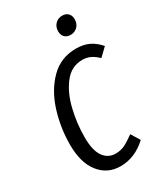

<svg xmlns="http://www.w3.org/2000/svg" viewBox="-222 -995 949 1100"><g transform="rotate(-30 252.5 -445.5)"><path d="M505 -630 453 -580Q428 -604 404.5 -615Q381 -626 352 -626Q280 -626 233 -565.5Q186 -505 164.5 -415Q143 -325 143 -234Q143 -148 172 -106.5Q201 -65 251 -65Q286 -65 313 -78.5Q340 -92 378 -120L414 -61Q335 12 240 12Q154 12 101.5 -54Q49 -120 49 -239Q49 -350 82 -456Q115 -562 183.5 -631Q252 -700 353 -700Q403 -700 439 -682.5Q475 -665 505 -630ZM315 -836Q315 -866 333.5 -884.5Q352 -903 379 -903Q404 -903 418 -888.5Q432 -874 432 -850Q432 -820 413.5 -801.5Q395 -783 368 -783Q343 -783 329 -797.5Q315 -812 315 -836Z"/></g></svg>

Font: Fira Sans Compressed
Style: Italic
Weight: 400
Width: 1
Italic angle: -8°
Designer: bBox Type GmbH & Carrois Corporate GbR & Edenspiekermann AG
Foundry: bBox Type GmbH & Carrois Corporate GbR & Edenspiekermann AG
Version: Version 4.301